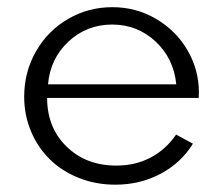

<svg xmlns="http://www.w3.org/2000/svg" viewBox="-20 -500 621 535"><path d="M47.4 -230.5Q47.4 -299.8 80.6 -357.4Q113.8 -415 170.2 -447.5Q226.6 -480 293 -480Q359.9 -480 415.5 -447Q471.2 -414.1 502.7 -359.6Q534.2 -305.2 534.2 -242.2Q534.2 -231.9 533.7 -227.1H111.3Q111.3 -144.5 165.5 -91.6Q219.7 -38.6 304.2 -38.6Q356.9 -38.6 399.4 -60.8Q441.9 -83 470.7 -125L517.6 -99.6Q484.4 -45.9 427.2 -15.6Q370.1 14.6 301.3 14.6Q246.6 14.6 199.2 -4.4Q151.9 -23.4 118.7 -56.2Q85.4 -88.9 66.4 -134Q47.4 -179.2 47.4 -230.5ZM292.5 -431.6Q221.7 -431.6 170.9 -384.3Q120.1 -336.9 113.8 -265.1H471.2Q463.9 -337.4 413.3 -384.5Q362.8 -431.6 292.5 -431.6Z"/></svg>

Font: Spartan MB
Style: Regular
Weight: 400
Designer: Matt Bailey, Mirko Velimirovic
Foundry: Matt Bailey
Version: Version 1.005